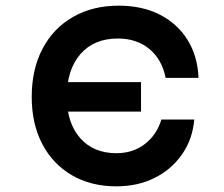

<svg xmlns="http://www.w3.org/2000/svg" viewBox="-20 -641 790 678"><path d="M204 -247V-351H478V-247ZM391 17Q301 17 233.5 -22.5Q166 -62 129 -133Q92 -204 92 -299Q92 -396 130 -468.5Q168 -541 237.5 -581Q307 -621 399 -621Q482 -621 544 -589.5Q606 -558 642 -500.5Q678 -443 681 -366H565Q552 -431 507.5 -468Q463 -505 396 -505Q312 -505 264 -450Q216 -395 216 -299Q216 -207 263 -153.5Q310 -100 391 -100Q449 -100 491 -132Q533 -164 550 -219H666Q660 -149 622.5 -95.5Q585 -42 525.5 -12.5Q466 17 391 17Z"/></svg>

Font: Martian Mono SemiExpanded Medium
Style: Regular
Weight: 500
Width: 6
Designer: Roman Shamin
Foundry: Evil Martians
Version: Version 1.000